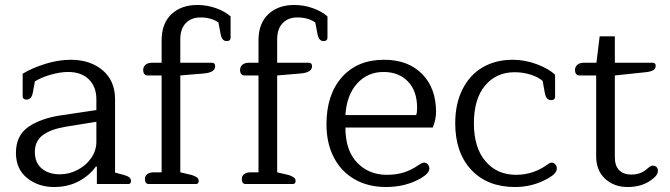

<svg xmlns="http://www.w3.org/2000/svg" viewBox="-20 -739 2689 771"><path d="M44 -125Q44 -195 94 -229.5Q144 -264 226 -276L367 -297V-341Q367 -390 337 -420Q307 -450 253 -450Q222 -450 183.5 -439Q145 -428 120 -412L112 -368Q107 -339 86 -339Q79 -339 75 -342.5Q71 -346 71 -352V-443Q111 -467 163.5 -483Q216 -499 264 -499Q342 -499 392 -457Q442 -415 442 -340V-46L479 -36Q493 -32 499.5 -26.5Q506 -21 506 -12Q506 0 495 0H369V-70H365Q338 -33 295 -10.5Q252 12 197 12Q134 12 89 -24Q44 -60 44 -125ZM367 -170V-250L243 -230Q184 -220 152 -196.5Q120 -173 120 -129Q120 -85 148 -62Q176 -39 220 -39Q257 -39 291 -56.5Q325 -74 346 -104Q367 -134 367 -170Z M562 -20Q562 -33 571.5 -40Q581 -47 597 -47H629V-436H572Q564 -436 559.5 -442Q555 -448 555 -458Q555 -471 564.5 -479Q574 -487 590 -487H629V-577Q629 -645 668.5 -682Q708 -719 772 -719Q812 -719 848 -706Q884 -693 906 -673V-587Q906 -581 902 -577.5Q898 -574 891 -574Q881 -574 875 -580.5Q869 -587 866 -602L857 -649Q827 -669 785 -669Q748 -669 726 -646Q704 -623 704 -581V-487H831Q844 -487 844 -473Q844 -448 799 -444L704 -436V-47L751 -36Q765 -31 771.5 -26Q778 -21 778 -12Q778 0 766 0H578Q562 0 562 -20Z M951 -20Q951 -33 960.5 -40Q970 -47 986 -47H1018V-436H961Q953 -436 948.5 -442Q944 -448 944 -458Q944 -471 953.5 -479Q963 -487 979 -487H1018V-577Q1018 -645 1057.5 -682Q1097 -719 1161 -719Q1201 -719 1237 -706Q1273 -693 1295 -673V-587Q1295 -581 1291 -577.5Q1287 -574 1280 -574Q1270 -574 1264 -580.5Q1258 -587 1255 -602L1246 -649Q1216 -669 1174 -669Q1137 -669 1115 -646Q1093 -623 1093 -581V-487H1220Q1233 -487 1233 -473Q1233 -448 1188 -444L1093 -436V-47L1140 -36Q1154 -31 1160.5 -26Q1167 -21 1167 -12Q1167 0 1155 0H967Q951 0 951 -20Z M1291 -240Q1291 -359 1353 -429Q1415 -499 1522 -499Q1619 -499 1675 -442Q1731 -385 1731 -290Q1731 -259 1718 -227H1367Q1367 -135 1414 -86Q1461 -37 1533 -37Q1571 -37 1601.5 -46.5Q1632 -56 1662 -77Q1664 -78 1670.5 -82Q1677 -86 1683 -86Q1692 -86 1698 -79Q1704 -72 1704 -62Q1704 -44 1673 -25Q1611 12 1530 12Q1459 12 1405 -18.5Q1351 -49 1321 -106Q1291 -163 1291 -240ZM1651 -277Q1655 -286 1655 -305Q1655 -374 1618 -412Q1581 -450 1520 -450Q1456 -450 1414 -403.5Q1372 -357 1367 -277Z M1808 -244Q1808 -322 1837 -380Q1866 -438 1918 -468.5Q1970 -499 2039 -499Q2088 -499 2136 -481Q2184 -463 2209 -439V-350Q2209 -344 2205 -340.5Q2201 -337 2193 -337Q2183 -337 2177 -343.5Q2171 -350 2168 -365L2159 -414Q2141 -430 2110 -439.5Q2079 -449 2047 -449Q1973 -449 1928 -395.5Q1883 -342 1883 -244Q1883 -146 1929.5 -91.5Q1976 -37 2052 -37Q2120 -37 2175 -76Q2177 -77 2183 -81.5Q2189 -86 2195 -86Q2204 -86 2210 -79Q2216 -72 2216 -62Q2216 -43 2183 -24Q2121 12 2048 12Q1937 12 1872.5 -57Q1808 -126 1808 -244Z M2374 -112V-436H2306Q2298 -436 2293.5 -442Q2289 -448 2289 -458Q2289 -471 2298.5 -479Q2308 -487 2324 -487H2375L2388 -593H2449V-487H2601Q2613 -487 2613 -475Q2613 -463 2603 -457Q2593 -451 2572 -449L2449 -436V-107Q2449 -73 2466.5 -55.5Q2484 -38 2514 -38Q2535 -38 2551 -44Q2567 -50 2582 -64Q2594 -74 2601 -74Q2610 -74 2616 -68.5Q2622 -63 2622 -53Q2622 -34 2592 -14Q2555 12 2500 12Q2446 12 2410 -21Q2374 -54 2374 -112Z"/></svg>

Font: Maitree
Style: Regular
Weight: 400
Designer: CadsonDemak Team
Foundry: CadsonDemak
Version: Version 1.001